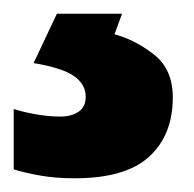

<svg xmlns="http://www.w3.org/2000/svg" viewBox="-20 -20 283 280"><path d="M232 122Q232 177 197.5 208.5Q163 240 89 240Q61 240 38.5 236Q16 232 0 227V139Q16 144 34 147Q52 150 68 150Q84 150 94.5 143Q105 136 105 121Q105 103 88 91Q71 79 29 72L63 0H158L147 30Q177 38 204.5 59.5Q232 81 232 122Z"/></svg>

Font: Noto Sans Myanmar ExtraBold
Style: Regular
Weight: 800
Designer: Monotype Design Team
Foundry: Monotype Imaging Inc.
Version: Version 2.107; ttfautohint (v1.8.4.7-5d5b)